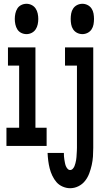

<svg xmlns="http://www.w3.org/2000/svg" viewBox="-20 -770 540 1013"><path d="M415 -590Q400 -590 387 -596.5Q374 -603 366 -615Q358 -627 355.5 -641.5Q353 -656 353 -670Q353 -684 355.5 -698.5Q358 -713 366 -725Q374 -737 387 -743.5Q400 -750 415 -750Q429 -750 442 -743.5Q455 -737 463 -725Q471 -713 473.5 -698.5Q476 -684 476 -670Q476 -656 473.5 -641.5Q471 -627 463 -615Q455 -603 442 -596.5Q429 -590 415 -590ZM120 -590Q105 -590 92 -596.5Q79 -603 71.5 -615Q64 -627 61 -641.5Q58 -656 58 -670Q58 -684 61 -698.5Q64 -713 71.5 -725Q79 -737 92 -743.5Q105 -750 120 -750Q134 -750 147 -743.5Q160 -737 168 -725Q176 -713 179 -698.5Q182 -684 182 -670Q182 -656 179 -641.5Q176 -627 168 -615Q160 -603 147 -596.5Q134 -590 120 -590ZM350 223Q330 223 310.5 214.5Q291 206 278 191Q265 176 256 157Q247 138 242 118Q237 98 234.5 78Q232 58 231 37H317Q317 46 317.5 54.5Q318 63 319.5 71.5Q321 80 322.5 88.5Q324 97 327 105Q330 113 336 120Q342 127 350 127Q358 127 364 120.5Q370 114 373 106.5Q376 99 378 91Q380 83 381.5 75Q383 67 383.5 59Q384 51 384.5 42.5Q385 34 385.5 26Q386 18 386 10V-424H323V-520H472V10Q472 33 470.5 55.5Q469 78 464 100.5Q459 123 451 144.5Q443 166 429 184Q415 202 394 212.5Q373 223 350 223ZM14 0V-96H81V-424H22V-520H167V-96H226V0Z"/></svg>

Font: Iosevka Gothic
Style: Bold
Weight: 700
Monospace: yes
Designer: Belleve Invis
Foundry: Belleve Invis
Version: Version 15.5.1; ttfautohint (v1.8.4)